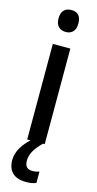

<svg xmlns="http://www.w3.org/2000/svg" viewBox="-146 -783 528 1048"><g transform="rotate(15 118.0 -259.5)"><path d="M119 -745Q174 -745 174 -683Q174 -652 159 -636.5Q144 -621 119 -621Q93 -621 77.5 -636.5Q62 -652 62 -683Q62 -714 77 -729.5Q92 -745 119 -745ZM167 -540V0H68V-540ZM96 113Q96 159 140 159Q153 159 162 156.5Q171 154 178 152V216Q167 221 153.5 223.5Q140 226 122 226Q70 226 44 201Q18 176 18 129Q18 91 41.5 53.5Q65 16 104 -14L157 0Q124 33 110 59Q96 85 96 113Z"/></g></svg>

Font: Noto Sans Georgian Condensed Medium
Style: Regular
Weight: 500
Width: 3
Designer: Monotype Design Team, Akaki Razmadze
Foundry: Google LLC
Version: Version 2.005; ttfautohint (v1.8.4.7-5d5b)